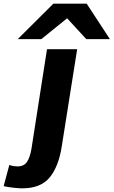

<svg xmlns="http://www.w3.org/2000/svg" viewBox="-108 -810 621 1050"><path d="M314 -541 230 -11Q213 100 164 160Q115 220 13 220Q-2 220 -31.5 217Q-61 214 -88 208L-57 92Q-45 97 -33 98.5Q-21 100 -12 100Q23 100 39.5 75.5Q56 51 64 4L149 -541ZM-11 -596 184 -790H366L493 -596H364L259 -710L118 -596Z"/></svg>

Font: Georama ExtraExtended SemiBold
Style: Italic
Weight: 600
Width: 8
Italic angle: -9°
Designer: Jean-Baptiste Levee
Foundry: Production Type
Version: Version 1.000